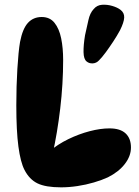

<svg xmlns="http://www.w3.org/2000/svg" viewBox="-20 -798 598 824"><path d="M242 6Q176 6 141 -11Q106 -28 85 -69Q68 -102 59 -169Q50 -236 50 -346Q50 -428 54.5 -502.5Q59 -577 66 -618Q77 -675 100 -700Q123 -725 159 -725Q194 -725 214 -700Q234 -675 242.5 -633.5Q251 -592 251 -541Q251 -438 238.5 -332.5Q226 -227 206 -138L190 -147Q228 -179 273.5 -201Q319 -223 365 -235Q411 -247 450 -247Q496 -247 519 -225.5Q542 -204 542 -165Q542 -128 515.5 -94Q489 -60 443 -37Q417 -25 383 -15Q349 -5 312.5 0.5Q276 6 242 6ZM352 -534Q339 -544 338.5 -574.5Q338 -605 345 -647Q353 -682 359.5 -712Q366 -742 382 -759Q396 -776 418 -777.5Q440 -779 462 -772.5Q484 -766 497 -756Q514 -743 513 -722.5Q512 -702 495 -668Q482 -644 465.5 -619Q449 -594 433.5 -573Q418 -552 405 -539Q394 -527 378.5 -526Q363 -525 352 -534Z"/></svg>

Font: DynaPuff Medium
Style: Regular
Weight: 500
Version: Version 2.000